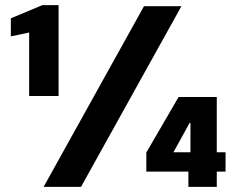

<svg xmlns="http://www.w3.org/2000/svg" viewBox="-20 -724 917 744"><path d="M93 -352V-598L22 -583V-653L144 -704H207V-352ZM149 0 538 -700H683L294 0ZM710 0V-59H547V-133L672 -348H820V-134H854V-59H820V0ZM652 -134H718V-248H715Z"/></svg>

Font: DM Sans 9pt 36pt Black
Style: Regular
Weight: 900
Version: Version 4.004;gftools[0.9.30]